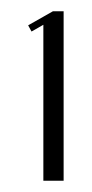

<svg xmlns="http://www.w3.org/2000/svg" viewBox="-20 -719 163 341"><path d="M57 -675 36 -663 30 -674 74 -699H93V-398H57Z"/></svg>

Font: Moniqa SemBd Narrow Heading
Style: Regular
Weight: 600
Width: 4
Designer: Rajesh Rajput
Foundry: Rajesh Rajput
Version: Version 1.000